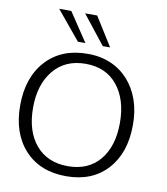

<svg xmlns="http://www.w3.org/2000/svg" viewBox="-101 -1040 983 1133"><g transform="rotate(10 390.5 -473.0)"><path d="M496.6 -783.2 388.7 -955.6H316.4L452.6 -783.2ZM348.6 -783.2 233.4 -955.6H161.1L303.7 -783.2ZM372.1 10.3C475.6 10.3 557.6 -22.5 617.7 -88.4C678.2 -154.3 708.5 -243.2 708.5 -354.5C710.9 -573.2 575.2 -725.6 372.6 -723.1C268.1 -723.1 185.5 -689.5 124.5 -622.6C63.5 -555.7 33.2 -466.3 33.2 -354.5C33.2 -243.2 63.5 -154.3 124.5 -88.4C185.5 -22.5 268.1 10.3 372.1 10.3ZM371.6 -49.8C290 -49.8 226.1 -77.1 179.7 -131.8C133.3 -187 110.4 -261.2 110.4 -354.5C110.4 -447.8 133.8 -522.5 180.2 -578.6C226.6 -634.8 290.5 -663.1 372.1 -663.1C453.1 -663.1 516.6 -635.3 562 -579.1C607.9 -522.9 630.9 -448.2 630.9 -354.5C630.9 -260.7 607.9 -186.5 562.5 -131.8C517.1 -77.1 453.1 -49.8 371.6 -49.8Z"/></g></svg>

Font: Ride Light
Style: Regular
Weight: 300
Version: Version 3.000